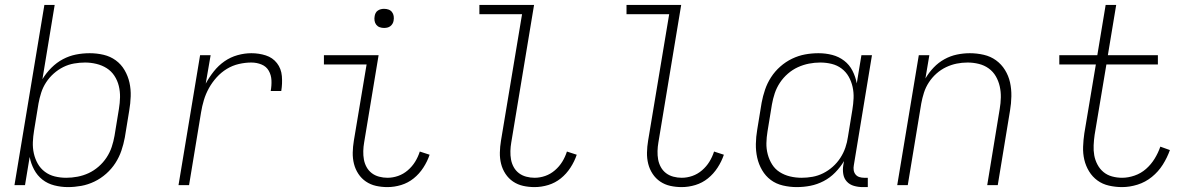

<svg xmlns="http://www.w3.org/2000/svg" viewBox="-20 -755 4840 783"><path d="M257 8Q229 8 201.5 1Q174 -6 153 -22.5Q132 -39 119 -63.5Q106 -88 101 -115L82 0H39L161 -735H203L153 -432Q168 -457 189.5 -478.5Q211 -500 236.5 -513.5Q262 -527 289.5 -532.5Q317 -538 346 -538Q346 -538 346 -538Q346 -538 346 -538Q375 -538 402.5 -531.5Q430 -525 452 -509Q474 -493 488 -469Q502 -445 508 -418Q514 -391 513 -362Q512 -333 507 -304L489 -194Q484 -167 475 -140.5Q466 -114 450.5 -90Q435 -66 413 -46.5Q391 -27 365 -14.5Q339 -2 311.5 3Q284 8 257 8ZM250 -30Q273 -30 296.5 -34.5Q320 -39 341.5 -49Q363 -59 382 -75.5Q401 -92 414.5 -112.5Q428 -133 435.5 -155.5Q443 -178 447 -201L465 -311Q469 -335 469.5 -358.5Q470 -382 464.5 -404.5Q459 -427 446.5 -446Q434 -465 415 -477Q396 -489 373 -494.5Q350 -500 327 -500Q305 -500 282 -496Q259 -492 238 -481.5Q217 -471 199 -455Q181 -439 168 -419Q155 -399 148 -377Q141 -355 137 -333L119 -223Q115 -199 114 -175.5Q113 -152 118 -129.5Q123 -107 134 -87.5Q145 -68 163 -54.5Q181 -41 203.5 -35.5Q226 -30 250 -30Z M708 0 796 -530H839L819 -414Q833 -440 852 -464Q871 -488 895.5 -505Q920 -522 948.5 -530Q977 -538 1005 -538Q1036 -538 1064 -529Q1092 -520 1109.5 -497.5Q1127 -475 1129.5 -444.5Q1132 -414 1127 -384H1084Q1088 -406 1087 -427.5Q1086 -449 1076 -466.5Q1066 -484 1046.5 -492Q1027 -500 1005 -500Q980 -500 954 -494Q928 -488 905 -474Q882 -460 863.5 -439.5Q845 -419 832 -395.5Q819 -372 811.5 -347Q804 -322 800 -297L751 0Z M1560 8Q1536 8 1513.5 3Q1491 -2 1472.5 -14.5Q1454 -27 1441.5 -46Q1429 -65 1423.5 -87Q1418 -109 1418.5 -133Q1419 -157 1423 -181L1475 -492H1301V-530H1524L1465 -174Q1462 -157 1461.5 -139Q1461 -121 1464 -104.5Q1467 -88 1475 -73.5Q1483 -59 1496 -49Q1509 -39 1526 -34.5Q1543 -30 1560 -30Q1582 -30 1603.5 -37.5Q1625 -45 1643 -60.5Q1661 -76 1673 -95.5Q1685 -115 1692 -137L1732 -124Q1723 -97 1706.5 -71.5Q1690 -46 1667 -27.5Q1644 -9 1616 -0.5Q1588 8 1560 8ZM1546 -641Q1537 -641 1528.5 -644Q1520 -647 1514.5 -654Q1509 -661 1507.5 -670.5Q1506 -680 1508 -690Q1509 -696 1512 -702Q1515 -708 1521 -712Q1527 -716 1533.5 -717.5Q1540 -719 1546 -719Q1556 -719 1564.5 -716Q1573 -713 1578.5 -706Q1584 -699 1585.5 -689.5Q1587 -680 1585 -670Q1584 -664 1580.5 -658Q1577 -652 1571.5 -648Q1566 -644 1559.5 -642.5Q1553 -641 1546 -641Z M2160 8Q2136 8 2113.5 3Q2091 -2 2072.5 -14.5Q2054 -27 2041.5 -46Q2029 -65 2023.5 -87Q2018 -109 2018.5 -133Q2019 -157 2023 -181L2109 -697H1935V-735H2158L2065 -174Q2062 -157 2061.5 -139Q2061 -121 2064 -104.5Q2067 -88 2075 -73.5Q2083 -59 2096 -49Q2109 -39 2126 -34.5Q2143 -30 2160 -30Q2182 -30 2203.5 -37.5Q2225 -45 2243 -60.5Q2261 -76 2273 -95.5Q2285 -115 2292 -137L2332 -124Q2323 -97 2306.5 -71.5Q2290 -46 2267 -27.5Q2244 -9 2216 -0.5Q2188 8 2160 8Z M2760 8Q2736 8 2713.5 3Q2691 -2 2672.5 -14.5Q2654 -27 2641.5 -46Q2629 -65 2623.5 -87Q2618 -109 2618.5 -133Q2619 -157 2623 -181L2709 -697H2535V-735H2758L2665 -174Q2662 -157 2661.5 -139Q2661 -121 2664 -104.5Q2667 -88 2675 -73.5Q2683 -59 2696 -49Q2709 -39 2726 -34.5Q2743 -30 2760 -30Q2782 -30 2803.5 -37.5Q2825 -45 2843 -60.5Q2861 -76 2873 -95.5Q2885 -115 2892 -137L2932 -124Q2923 -97 2906.5 -71.5Q2890 -46 2867 -27.5Q2844 -9 2816 -0.5Q2788 8 2760 8Z M3229 8Q3201 8 3173 1.5Q3145 -5 3123.5 -21Q3102 -37 3088 -61Q3074 -85 3068 -112Q3062 -139 3062.5 -168Q3063 -197 3068 -226L3086 -336Q3091 -363 3100 -389.5Q3109 -416 3124.5 -440Q3140 -464 3162 -483.5Q3184 -503 3210 -515.5Q3236 -528 3263 -533Q3290 -538 3318 -538Q3347 -538 3374 -531Q3401 -524 3422.5 -507.5Q3444 -491 3456.5 -466.5Q3469 -442 3474 -415L3493 -530H3536L3462 -81Q3460 -71 3461.5 -61Q3463 -51 3469 -43.5Q3475 -36 3484.5 -33Q3494 -30 3504 -30H3519V8H3498Q3480 8 3462.5 3Q3445 -2 3433.5 -14.5Q3422 -27 3419 -45Q3416 -63 3419 -81L3422 -98Q3407 -73 3386 -51.5Q3365 -30 3339 -16.5Q3313 -3 3285.5 2.5Q3258 8 3229 8Q3229 8 3229 8Q3229 8 3229 8ZM3249 -30Q3271 -30 3293.5 -34Q3316 -38 3337 -48.5Q3358 -59 3376 -75Q3394 -91 3407 -111Q3420 -131 3427.5 -153Q3435 -175 3438 -197L3456 -307Q3460 -331 3461 -354.5Q3462 -378 3457 -400.5Q3452 -423 3441 -442.5Q3430 -462 3412 -475.5Q3394 -489 3371.5 -494.5Q3349 -500 3325 -500Q3302 -500 3279 -495.5Q3256 -491 3234 -481Q3212 -471 3193 -454.5Q3174 -438 3160.5 -417.5Q3147 -397 3139.5 -374.5Q3132 -352 3128 -329L3110 -219Q3106 -195 3105.5 -171.5Q3105 -148 3111 -125.5Q3117 -103 3129 -84Q3141 -65 3160 -53Q3179 -41 3202 -35.5Q3225 -30 3249 -30Z M3639 0 3727 -530H3770L3754 -435Q3768 -459 3787.5 -479.5Q3807 -500 3831.5 -513.5Q3856 -527 3882.5 -532.5Q3909 -538 3935 -538Q3964 -538 3992 -531.5Q4020 -525 4042 -509Q4064 -493 4078.5 -469.5Q4093 -446 4099 -419Q4105 -392 4104.5 -362.5Q4104 -333 4099 -304L4049 0H4006L4057 -311Q4061 -334 4061.5 -357.5Q4062 -381 4057 -403Q4052 -425 4041 -444Q4030 -463 4012 -476Q3994 -489 3971.5 -494.5Q3949 -500 3926 -500Q3903 -500 3881 -495.5Q3859 -491 3838 -481Q3817 -471 3799 -455Q3781 -439 3768 -419Q3755 -399 3748 -377Q3741 -355 3737 -333L3682 0Z M4556 8Q4529 8 4502.5 2Q4476 -4 4455.5 -19Q4435 -34 4421.5 -56Q4408 -78 4402 -103.5Q4396 -129 4397 -156.5Q4398 -184 4402 -211L4449 -492H4300V-530H4455L4489 -735H4532L4498 -530H4702V-492H4492L4444 -205Q4441 -184 4440 -162.5Q4439 -141 4442.5 -121.5Q4446 -102 4455.5 -84Q4465 -66 4480 -53.5Q4495 -41 4515 -35.5Q4535 -30 4556 -30Q4581 -30 4607 -39Q4633 -48 4653.5 -66Q4674 -84 4688.5 -107.5Q4703 -131 4712 -157L4751 -143Q4740 -112 4722 -83.5Q4704 -55 4677.5 -33.5Q4651 -12 4619 -2Q4587 8 4556 8Z"/></svg>

Font: Iosevka Curly XLtEx
Style: Italic
Weight: 200
Width: 7
Italic angle: -9°
Monospace: yes
Designer: Belleve Invis
Foundry: Belleve Invis
Version: Version 11.1.0; ttfautohint (v1.8.3)